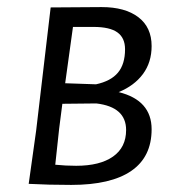

<svg xmlns="http://www.w3.org/2000/svg" viewBox="-20 -519 504 542"><path d="M408 -154Q408 -76 350.5 -36.5Q293 3 181 3Q117 3 61 0L82 -150L123 -498L267 -499Q333 -499 370.5 -470.5Q408 -442 408 -389Q408 -343 383.5 -310Q359 -277 315 -259Q408 -236 408 -154ZM244 -443H186L164 -284L251 -281Q293 -290 313 -314Q333 -338 333 -380Q333 -412 311.5 -427.5Q290 -443 244 -443ZM336 -152Q336 -217 252 -227L156 -226L147 -156L136 -54Q166 -51 195 -51Q262 -51 299 -77Q336 -103 336 -152Z"/></svg>

Font: Alegreya Sans SC
Style: Italic
Weight: 400
Italic angle: -7°
Designer: Juan Pablo del Peral
Foundry: Huerta Tipografica
Version: Version 2.008; ttfautohint (v1.6)